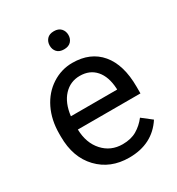

<svg xmlns="http://www.w3.org/2000/svg" viewBox="-174 -831 878 951"><g transform="rotate(-30 265.0 -355.5)"><path d="M287.6 9.8Q180.2 9.8 112.8 -60.8Q45.4 -131.3 45.4 -249.5V-266.1Q45.4 -344.7 75.4 -406.5Q105.5 -468.3 159.4 -503.2Q213.4 -538.1 276.4 -538.1Q379.4 -538.1 436.5 -470.2Q493.7 -402.3 493.7 -275.9V-238.3H135.7Q137.7 -160.2 181.4 -112.1Q225.1 -64 292.5 -64Q340.3 -64 373.5 -83.5Q406.7 -103 431.6 -135.3L486.8 -92.3Q420.4 9.8 287.6 9.8ZM276.4 -463.9Q221.7 -463.9 184.6 -424.1Q147.5 -384.3 138.7 -312.5H403.3V-319.3Q399.4 -388.2 366.2 -426Q333 -463.9 276.4 -463.9ZM222.7 -667.5Q222.7 -689.5 236.1 -704.6Q249.5 -719.7 275.9 -719.7Q302.2 -719.7 315.9 -704.6Q329.6 -689.5 329.6 -667.5Q329.6 -645.5 315.9 -630.9Q302.2 -616.2 275.9 -616.2Q249.5 -616.2 236.1 -630.9Q222.7 -645.5 222.7 -667.5Z"/></g></svg>

Font: SteelSelectRoboto
Style: Roboto-Regular
Weight: 400
Designer: Google
Version: Version 2.137; 2017